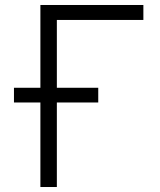

<svg xmlns="http://www.w3.org/2000/svg" viewBox="-20 -750 640 770"><path d="M142 0H208V-339H374V-398H208V-670H555V-730H142V-398H36V-339H142Z"/></svg>

Font: JetBrains Mono ExtraLight
Style: Regular
Weight: 240
Monospace: yes
Designer: Philipp Nurullin, Konstantin Bulenkov
Foundry: JetBrains
Version: Version 2.305